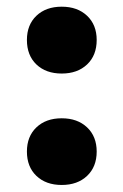

<svg xmlns="http://www.w3.org/2000/svg" viewBox="-20 -528 360 560"><path d="M160 -183Q206 -183 234 -156.5Q262 -130 262 -86Q262 -41.5 234 -15Q206 11.5 160 11.5Q114 11.5 86.2 -15Q58.5 -41.5 58.5 -86Q58.5 -130 86.2 -156.5Q114 -183 160 -183ZM160 -508.5Q206 -508.5 234 -482Q262 -455.5 262 -411.5Q262 -366.5 234 -340Q206 -313.5 160 -313.5Q114 -313.5 86.2 -340Q58.5 -366.5 58.5 -411.5Q58.5 -455.5 86.2 -482Q114 -508.5 160 -508.5Z"/></svg>

Font: Newsreader 9pt
Style: Bold
Weight: 700
Designer: Hugues Gentile
Foundry: Production Type
Version: Version 1.003